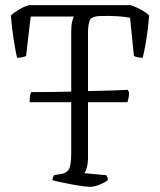

<svg xmlns="http://www.w3.org/2000/svg" viewBox="-20 -724 620 744"><path d="M328 0Q321 0 301.5 -2.5Q282 -5 258 -9.5Q234 -14 213 -18.5Q192 -23 183 -26Q183 -31 185.5 -37Q188 -43 190 -46L214 -49Q237 -52 246.5 -67.5Q256 -83 256 -130V-328H95Q95 -358 101 -367Q135 -367 175 -367.5Q215 -368 256 -369V-600Q256 -625 259.5 -640Q263 -655 267 -660H99L81 -507Q77 -505 67.5 -502.5Q58 -500 46 -500Q41 -521 33.5 -567.5Q26 -614 22 -664Q35 -676 54.5 -687.5Q74 -699 93 -704H486Q508 -697 527.5 -686Q547 -675 558 -664Q554 -612 546.5 -567.5Q539 -523 533 -500Q522 -500 512 -502.5Q502 -505 499 -507L484 -655Q465 -659 437 -661Q409 -663 369 -662Q333 -661 327 -643Q321 -625 321 -599V-371Q376 -372 419 -373.5Q462 -375 475 -376L480 -366Q480 -353 478 -344Q476 -335 474 -328H321V-113Q321 -91 316.5 -75Q312 -59 307 -53L392 -45Q394 -43 396 -37Q398 -31 398 -26Q385 -16 365 -8Q345 0 328 0Z"/></svg>

Font: Texturina Thin
Style: Regular
Weight: 100
Designer: Guillermo Torres Carreño
Foundry: Omnibus-Type
Version: Version 1.002; ttfautohint (v1.8.3)